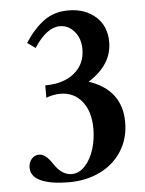

<svg xmlns="http://www.w3.org/2000/svg" viewBox="-50 -704 569 756"><g transform="rotate(-5 234.5 -326.0)"><path d="M191.9 11.2Q122.6 11.2 82.5 -6.3Q42.5 -23.9 42.5 -59.6Q42.5 -79.1 54.2 -93.3Q65.9 -107.4 84.5 -107.4Q109.9 -107.4 137.2 -65.4Q167 -20 206.1 -20Q235.8 -20 259.3 -45.9Q282.7 -71.8 294.4 -110.4Q306.2 -148.9 306.2 -190.4Q306.2 -258.8 273.9 -298.8Q241.7 -338.9 188 -338.9Q161.1 -338.9 132.3 -328.1V-377Q205.1 -377 247.8 -412.4Q290.5 -447.8 290.5 -506.3Q290.5 -548.8 266.8 -576.4Q243.2 -604 209.5 -604Q157.2 -604 107.4 -526.9L75.7 -549.8Q112.8 -606 152.8 -634.5Q192.9 -663.1 248 -663.1Q313.5 -663.1 355.7 -626Q397.9 -588.9 397.9 -525.4Q397.9 -435.5 303.7 -376.5Q433.1 -333 433.1 -205.1Q433.1 -140.6 401.4 -91.1Q369.6 -41.5 314.9 -15.1Q260.3 11.2 191.9 11.2Z"/></g></svg>

Font: Elstob SemiBold
Style: Regular
Weight: 600
Designer: Peter S. Baker
Version: Version 1.015